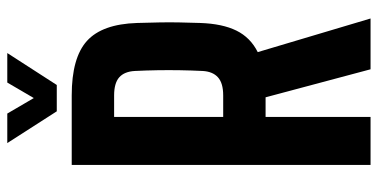

<svg xmlns="http://www.w3.org/2000/svg" viewBox="-269 -743 1012 514"><g transform="rotate(-90 237.0 -486.0)"><path d="M52.5 0V-800H238.5Q339.5 -800 384.5 -759.2Q429.5 -718.5 432.5 -625Q433.5 -591 434 -564.5Q434.5 -538 434 -512.8Q433.5 -487.5 432.5 -456Q430.5 -396.5 412 -359Q393.5 -321.5 354.5 -302L444.5 0H308.5L233.5 -281H181V0ZM181 -394.5H238.5Q271.5 -394.5 287 -408.5Q302.5 -422.5 304 -449.5Q305.5 -480 306 -510.2Q306.5 -540.5 306 -570.5Q305.5 -600.5 304 -631Q302.5 -659 287 -672.8Q271.5 -686.5 238.5 -686.5H181ZM196 -840 111 -972.5H190L231.5 -901.5L273 -972.5H352L266.5 -840Z"/></g></svg>

Font: Big Shoulders
Style: Bold
Weight: 700
Designer: Patric King
Foundry: XO Type Co
Version: Version 2.002